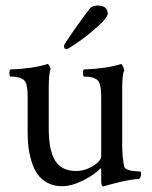

<svg xmlns="http://www.w3.org/2000/svg" viewBox="-20 -674 555 702"><path d="M213.9 -506.8Q213.9 -511.2 250.5 -563.7Q287.1 -616.2 311 -646Q312 -647 315.2 -648.7Q318.4 -650.4 325 -652.1Q331.5 -653.8 337.9 -653.8Q350.1 -653.8 358.2 -650.1Q366.2 -646.5 369.1 -640.9Q372.1 -635.3 373 -631.8Q374 -628.4 374 -625Q374 -610.4 338.1 -577.9Q302.2 -545.4 265.4 -519.8Q228.5 -494.1 223.1 -494.1Q213.9 -494.1 213.9 -506.8ZM17.1 -394Q14.6 -396.5 14.4 -406.2Q14.2 -416 17.1 -419.9Q99.6 -422.9 153.8 -439.9Q157.2 -439.9 161.1 -432.1Q165 -424.3 165 -419.9Q158.2 -406.2 158.2 -351.1V-204.1Q158.2 -124 181.9 -86.4Q205.6 -48.8 257.8 -48.8Q290 -48.8 320.1 -67.1Q350.1 -85.4 350.1 -104V-319.8Q350.1 -357.9 341.8 -374Q331.1 -394 286.1 -394Q283.7 -396.5 283.4 -406.2Q283.2 -416 286.1 -419.9Q368.7 -422.9 422.9 -439.9Q426.3 -439.9 430.2 -430.2Q434.1 -420.4 434.1 -416Q426.8 -401.4 426.8 -351.1V-141.1Q426.8 -99.6 434.1 -64.9Q435.5 -58.6 445.1 -54.4Q454.6 -50.3 464.4 -49.1Q474.1 -47.9 483.4 -47.4Q492.7 -46.9 493.2 -46.9Q496.1 -45.4 496.1 -36.1Q496.1 -33.2 493.4 -26.6Q490.7 -20 487.8 -20Q473.1 -19 454.6 -15.9Q436 -12.7 419.7 -8.8Q403.3 -4.9 389.4 -1.2Q375.5 2.4 366.7 4.9L357.9 7.8Q354.5 7.8 352.3 2.9Q350.1 -2 350.1 -7.8V-54.2L348.1 -59.1Q325.2 -34.7 283.4 -13.9Q241.7 6.8 206.1 6.8Q175.8 6.8 152.6 -6.1Q129.4 -19 116.2 -38.6Q103 -58.1 94.7 -85.9Q86.4 -113.8 83.7 -138.7Q81.1 -163.6 81.1 -191.9V-319.8Q81.1 -358.9 73.2 -374Q62.5 -394 17.1 -394Z"/></svg>

Font: Crimson
Style: Roman
Weight: 400
Version: Version 0.8